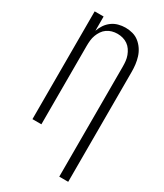

<svg xmlns="http://www.w3.org/2000/svg" viewBox="-233 -831 967 1134"><g transform="rotate(30 250.0 -264.0)"><path d="M373 215V-535Q373 -554 371 -572.5Q369 -591 362.5 -608.5Q356 -626 345.5 -641.5Q335 -657 320 -667.5Q305 -678 287 -683Q269 -688 250 -688Q231 -688 213 -683Q195 -678 180 -667.5Q165 -657 154.5 -641.5Q144 -626 137.5 -608.5Q131 -591 129 -572.5Q127 -554 127 -535V0H66V-735H127V-638Q135 -661 148.5 -681Q162 -701 181.5 -715.5Q201 -730 225 -736.5Q249 -743 273 -743Q298 -743 322 -736.5Q346 -730 365.5 -714.5Q385 -699 399 -678Q413 -657 420.5 -633Q428 -609 431 -584.5Q434 -560 434 -535V215Z"/></g></svg>

Font: Iosevka Light
Style: Regular
Weight: 300
Monospace: yes
Designer: Belleve Invis
Foundry: Belleve Invis
Version: Version 32.5.0; ttfautohint (v1.8.4)